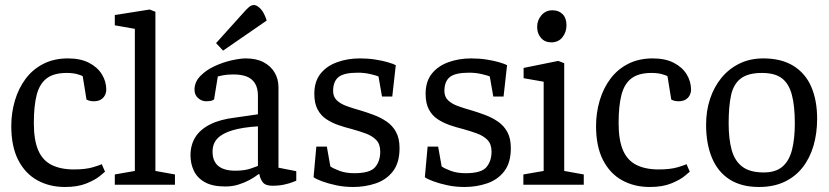

<svg xmlns="http://www.w3.org/2000/svg" viewBox="-20 -737 3309 766"><path d="M239 9Q177 9 128.5 -18Q80 -45 52.5 -99Q25 -153 25 -234Q25 -287 39.5 -336Q54 -385 82.5 -423Q111 -461 153.5 -482.5Q196 -504 251 -504Q301 -504 335 -486.5Q369 -469 386.5 -440.5Q404 -412 404 -379Q404 -367 398 -356Q392 -345 381 -339Q370 -333 354 -333Q343 -333 335.5 -335.5Q328 -338 325 -340L310 -433Q306 -436 288.5 -441Q271 -446 246 -446Q195 -446 166.5 -424.5Q138 -403 126.5 -359Q115 -315 115 -246Q115 -178 132.5 -137.5Q150 -97 186 -79Q222 -61 275 -61Q322 -61 351.5 -70Q381 -79 386 -82L399 -52Q396 -49 377.5 -34Q359 -19 324.5 -5Q290 9 239 9Z M438 0V-41L518 -55V-622L438 -636V-677L577 -699L600 -690V-55L678 -41V0Z M879 7Q828 7 797.5 -10Q767 -27 753.5 -55.5Q740 -84 740 -117Q740 -159 759.5 -190Q779 -221 819 -241Q859 -261 919 -268L1009 -281V-356Q1009 -385 997.5 -404Q986 -423 964.5 -431.5Q943 -440 911 -440Q886 -440 869 -436.5Q852 -433 849 -432L834 -340Q833 -339 826 -336Q819 -333 802 -333Q785 -333 770.5 -345.5Q756 -358 756 -379Q756 -410 779.5 -434Q803 -458 837 -473.5Q871 -489 905 -496.5Q939 -504 960 -504Q1003 -504 1032 -488.5Q1061 -473 1076 -447Q1091 -421 1091 -389V-68L1162 -54V-16Q1159 -15 1146.5 -10Q1134 -5 1113.5 -0.5Q1093 4 1066 4Q1038 4 1027.5 -11Q1017 -26 1015 -42H1011Q996 -30 975.5 -19Q955 -8 931 -0.5Q907 7 879 7ZM919 -56Q957 -56 983 -65.5Q1009 -75 1009 -75V-233Q947 -229 907 -217Q867 -205 847.5 -184.5Q828 -164 828 -132Q828 -56 919 -56ZM870 -535 842 -565 951 -686Q963 -700 973 -708.5Q983 -717 993 -717Q1005 -717 1019.5 -702Q1034 -687 1044 -655Z M1389 9Q1353 9 1320.5 2Q1288 -5 1264 -14Q1240 -23 1231 -30L1242 -152H1284L1298 -73Q1311 -64 1335.5 -55Q1360 -46 1394 -46Q1456 -46 1476.5 -70Q1497 -94 1497 -132Q1497 -162 1481 -178.5Q1465 -195 1439 -204.5Q1413 -214 1384 -222Q1356 -229 1330 -238Q1304 -247 1282 -261.5Q1260 -276 1247 -300.5Q1234 -325 1234 -363Q1234 -411 1258 -442Q1282 -473 1324 -488.5Q1366 -504 1416 -504Q1448 -504 1477 -499.5Q1506 -495 1528 -488.5Q1550 -482 1559 -477L1545 -352H1504L1490 -432Q1484 -435 1459.5 -441Q1435 -447 1408 -447Q1352 -447 1330.5 -429.5Q1309 -412 1309 -374Q1309 -351 1323.5 -337Q1338 -323 1362.5 -314Q1387 -305 1416 -297Q1443 -289 1471 -278.5Q1499 -268 1522.5 -252Q1546 -236 1560 -210.5Q1574 -185 1574 -146Q1574 -88 1548 -54Q1522 -20 1479.5 -5.5Q1437 9 1389 9Z M1833 9Q1797 9 1764.5 2Q1732 -5 1708 -14Q1684 -23 1675 -30L1686 -152H1728L1742 -73Q1755 -64 1779.5 -55Q1804 -46 1838 -46Q1900 -46 1920.5 -70Q1941 -94 1941 -132Q1941 -162 1925 -178.5Q1909 -195 1883 -204.5Q1857 -214 1828 -222Q1800 -229 1774 -238Q1748 -247 1726 -261.5Q1704 -276 1691 -300.5Q1678 -325 1678 -363Q1678 -411 1702 -442Q1726 -473 1768 -488.5Q1810 -504 1860 -504Q1892 -504 1921 -499.5Q1950 -495 1972 -488.5Q1994 -482 2003 -477L1989 -352H1948L1934 -432Q1928 -435 1903.5 -441Q1879 -447 1852 -447Q1796 -447 1774.5 -429.5Q1753 -412 1753 -374Q1753 -351 1767.5 -337Q1782 -323 1806.5 -314Q1831 -305 1860 -297Q1887 -289 1915 -278.5Q1943 -268 1966.5 -252Q1990 -236 2004 -210.5Q2018 -185 2018 -146Q2018 -88 1992 -54Q1966 -20 1923.5 -5.5Q1881 9 1833 9Z M2068 0V-41L2149 -55V-411L2069 -425V-466L2207 -494L2231 -485V-55L2309 -41V0ZM2179 -568Q2154 -568 2138.5 -585.5Q2123 -603 2123 -630Q2123 -656 2140 -676Q2157 -696 2184 -696Q2209 -696 2224.5 -680.5Q2240 -665 2240 -636Q2240 -609 2224 -588.5Q2208 -568 2179 -568Z M2572 9Q2510 9 2461.5 -18Q2413 -45 2385.5 -99Q2358 -153 2358 -234Q2358 -287 2372.5 -336Q2387 -385 2415.5 -423Q2444 -461 2486.5 -482.5Q2529 -504 2584 -504Q2634 -504 2668 -486.5Q2702 -469 2719.5 -440.5Q2737 -412 2737 -379Q2737 -367 2731 -356Q2725 -345 2714 -339Q2703 -333 2687 -333Q2676 -333 2668.5 -335.5Q2661 -338 2658 -340L2643 -433Q2639 -436 2621.5 -441Q2604 -446 2579 -446Q2528 -446 2499.5 -424.5Q2471 -403 2459.5 -359Q2448 -315 2448 -246Q2448 -178 2465.5 -137.5Q2483 -97 2519 -79Q2555 -61 2608 -61Q2655 -61 2684.5 -70Q2714 -79 2719 -82L2732 -52Q2729 -49 2710.5 -34Q2692 -19 2657.5 -5Q2623 9 2572 9Z M3008 9Q2938 9 2891 -21Q2844 -51 2820.5 -107Q2797 -163 2797 -240Q2797 -294 2812.5 -341.5Q2828 -389 2857.5 -425.5Q2887 -462 2929.5 -483Q2972 -504 3025 -504Q3097 -504 3145 -474.5Q3193 -445 3216.5 -391Q3240 -337 3240 -263Q3240 -205 3225.5 -155.5Q3211 -106 3182 -69Q3153 -32 3109.5 -11.5Q3066 9 3008 9ZM3027 -49Q3075 -49 3102 -72.5Q3129 -96 3140 -140Q3151 -184 3151 -245Q3151 -315 3139 -359.5Q3127 -404 3099 -425Q3071 -446 3020 -446Q2964 -446 2935 -423.5Q2906 -401 2896.5 -356.5Q2887 -312 2887 -245Q2887 -183 2899 -139Q2911 -95 2941.5 -72Q2972 -49 3027 -49Z"/></svg>

Font: Faustina Light
Style: Regular
Weight: 400
Version: Version 1.200